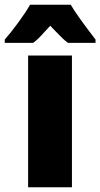

<svg xmlns="http://www.w3.org/2000/svg" viewBox="-66 -786 421 806"><path d="M52 0V-553H236V0ZM335 -620V-606H219Q201 -619 165 -657L145 -678L120 -651Q92 -619 73 -606H-46V-620Q-21 -648 11.5 -692.5Q44 -737 60 -766H231Q257 -721 335 -620Z"/></svg>

Font: Noto Sans Display Black Narrow
Style: Regular
Weight: 900
Width: 4
Designer: Monotype Design team
Foundry: Monotype Imaging Inc.
Version: Version 1.000